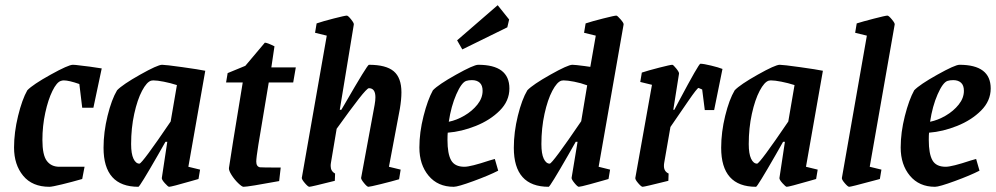

<svg xmlns="http://www.w3.org/2000/svg" viewBox="-20 -709 3828 738"><path d="M143 -171Q143 -113 160 -90.5Q177 -68 208 -68H305L296 -21Q258 -10 219 -0.5Q180 9 170 9Q104 9 69 -33.5Q34 -76 34 -142Q34 -200 49.5 -263.5Q65 -327 85 -362Q106 -384 174.5 -422Q243 -460 260 -460Q269 -460 290.5 -457Q312 -454 324 -453Q330 -452 371 -446L339 -295H296L285 -386Q245 -400 225 -400Q220 -400 214 -398Q198 -393 181.5 -359.5Q165 -326 154 -275.5Q143 -225 143 -171Z M704 -68 749 -57 743 -21Q740 -20 732.5 -18Q725 -16 715 -13Q639 9 630 9Q626 9 613.5 -5Q601 -19 602 -25L623 -164H616L587 -113Q517 9 512 9Q378 9 378 -141Q378 -201 393.5 -264Q409 -327 430 -362Q451 -384 518.5 -422Q586 -460 603 -460Q616 -460 680.5 -451Q745 -442 769 -437ZM636 -242 660 -382Q635 -390 609.5 -395Q584 -400 569 -400L561 -399Q544 -394 526 -360Q508 -326 496 -271.5Q484 -217 484 -155Q484 -118 493 -99Q502 -80 516 -80Q526 -80 636 -242Z M860 -63Q866 -107 913 -392H849L855 -428L923 -456L998 -545Q1007 -545 1035 -531L1023 -450H1117L1107 -392H1013L998 -302Q981 -202 973 -152Q965 -102 965 -88Q965 -69 979 -66Q986 -65 1059 -65L1053 -13Q934 9 916 9Q910 9 895.5 -5Q881 -19 870 -36.5Q859 -54 860 -63Z M1475 -68 1520 -57 1514 -20Q1487 -12 1444.5 -1.5Q1402 9 1396 9Q1391 9 1379.5 -5Q1368 -19 1368 -25L1420 -306Q1423 -323 1423 -335Q1423 -370 1398 -370Q1391 -370 1359 -329Q1327 -288 1274 -214L1252 -83Q1251 -78 1251 -71Q1251 -51 1268 -42L1267 -14Q1176 9 1169 9Q1164 9 1152 -5Q1140 -19 1140 -25L1236 -572L1191 -583L1197 -619Q1220 -627 1263 -638Q1306 -649 1313 -649Q1318 -649 1329.5 -634.5Q1341 -620 1340 -615L1286 -287H1292Q1303 -306 1305 -309Q1392 -460 1398 -460Q1464 -460 1493.5 -435Q1523 -410 1523 -354Q1523 -327 1517 -291Z M1701 -199Q1700 -190 1700 -171Q1700 -118 1714 -93Q1728 -68 1765 -68Q1789 -68 1861 -92L1882 -98L1895 -53Q1860 -35 1800 -13Q1740 9 1724 9Q1663 9 1627.5 -33.5Q1592 -76 1592 -142Q1592 -200 1608 -263Q1624 -326 1644 -362Q1665 -384 1733 -422Q1801 -460 1818 -460Q1938 -460 1938 -369Q1938 -321 1901 -284Q1864 -247 1809 -225Q1754 -203 1701 -199ZM1705 -241Q1735 -247 1765 -264.5Q1795 -282 1815 -307Q1835 -332 1835 -360Q1835 -381 1824 -391Q1813 -401 1794 -401Q1781 -401 1772 -398Q1754 -392 1734 -346.5Q1714 -301 1705 -241ZM1737 -554 1893 -689 1937 -634 1930 -604 1757 -519Z M2377 -615 2281 -68 2325 -57 2319 -21 2298 -15Q2285 -11 2248 -1Q2211 9 2205 9Q2200 9 2188.5 -5Q2177 -19 2177 -25L2200 -164H2193L2164 -113Q2094 9 2089 9Q1955 9 1955 -141Q1955 -201 1970.5 -264Q1986 -327 2007 -362Q2028 -384 2095.5 -422Q2163 -460 2180 -460Q2190 -460 2228 -455L2249 -452L2270 -572L2225 -583L2231 -619Q2255 -627 2298.5 -638Q2342 -649 2349 -649Q2353 -649 2365.5 -634.5Q2378 -620 2377 -615ZM2214 -243 2237 -381Q2213 -390 2187 -395Q2161 -400 2146 -400L2138 -399Q2121 -394 2103 -360Q2085 -326 2073 -271.5Q2061 -217 2061 -155Q2061 -118 2070 -99Q2079 -80 2093 -80Q2103 -80 2214 -243Z M2757 -444 2725 -286H2689L2679 -365Q2665 -371 2665 -371Q2660 -371 2625 -320Q2590 -269 2557 -221L2533 -83Q2532 -78 2532 -71Q2532 -50 2550 -42L2549 -14Q2457 9 2450 9Q2445 9 2433 -5Q2421 -19 2422 -25L2486 -383L2441 -394L2447 -430Q2471 -438 2514 -449Q2557 -460 2564 -460Q2568 -460 2579.5 -445.5Q2591 -431 2590 -426L2568 -287H2572L2591 -323Q2666 -464 2672 -464Q2684 -464 2713 -457Q2742 -450 2757 -444Z M3078 -68 3123 -57 3117 -21Q3114 -20 3106.5 -18Q3099 -16 3089 -13Q3013 9 3004 9Q3000 9 2987.5 -5Q2975 -19 2976 -25L2997 -164H2990L2961 -113Q2891 9 2886 9Q2752 9 2752 -141Q2752 -201 2767.5 -264Q2783 -327 2804 -362Q2825 -384 2892.5 -422Q2960 -460 2977 -460Q2990 -460 3054.5 -451Q3119 -442 3143 -437ZM3010 -242 3034 -382Q3009 -390 2983.5 -395Q2958 -400 2943 -400L2935 -399Q2918 -394 2900 -360Q2882 -326 2870 -271.5Q2858 -217 2858 -155Q2858 -118 2867 -99Q2876 -80 2890 -80Q2900 -80 3010 -242Z M3216 -25 3312 -572 3267 -583 3273 -619Q3295 -626 3339.5 -637.5Q3384 -649 3391 -649Q3396 -649 3408 -634.5Q3420 -620 3419 -615L3323 -68L3368 -57L3362 -21Q3359 -20 3351 -18Q3343 -16 3332 -13Q3251 9 3244 9Q3239 9 3227 -5Q3215 -19 3216 -25Z M3551 -199Q3550 -190 3550 -171Q3550 -118 3564 -93Q3578 -68 3615 -68Q3639 -68 3711 -92L3732 -98L3745 -53Q3710 -35 3650 -13Q3590 9 3574 9Q3513 9 3477.5 -33.5Q3442 -76 3442 -142Q3442 -200 3458 -263Q3474 -326 3494 -362Q3515 -384 3583 -422Q3651 -460 3668 -460Q3788 -460 3788 -369Q3788 -321 3751 -284Q3714 -247 3659 -225Q3604 -203 3551 -199ZM3555 -241Q3585 -247 3615 -264.5Q3645 -282 3665 -307Q3685 -332 3685 -360Q3685 -381 3674 -391Q3663 -401 3644 -401Q3631 -401 3622 -398Q3604 -392 3584 -346.5Q3564 -301 3555 -241Z"/></svg>

Font: Grenze Medium
Style: Italic
Weight: 500
Italic angle: -10°
Designer: Renata Polastri
Foundry: Omnibus-Type
Version: Version 1.002; ttfautohint (v1.8)